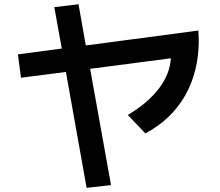

<svg xmlns="http://www.w3.org/2000/svg" viewBox="-20 -817 1040 906"><path d="M64.5 -560.5 271.5 -587.9 236.3 -783.2 350.6 -796.9 384.8 -602.5 916 -672.9Q918 -643.6 918 -628.9Q918 -479.5 853.5 -366.2Q789.1 -252.9 666 -187.5L583 -274.4Q676.8 -330.1 729.5 -398.9Q782.2 -467.8 786.1 -542L405.3 -492.2L503.9 56.6L388.7 69.3L291 -477.5L79.1 -450.2Z"/></svg>

Font: GenEi M Gothic v2 Medium
Style: Regular
Weight: 500
Version: Version 2.0